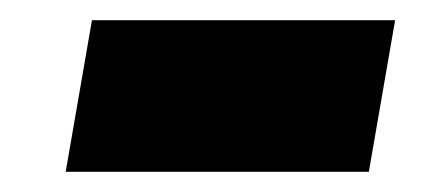

<svg xmlns="http://www.w3.org/2000/svg" viewBox="-20 -393 440 190"><path d="M45 -223 71 -373H371L345 -223Z"/></svg>

Font: Figtree Black
Style: Italic
Weight: 900
Italic angle: -9.5°
Foundry: Erik Kennedy
Version: Version 2.001;gftools[0.9.30]